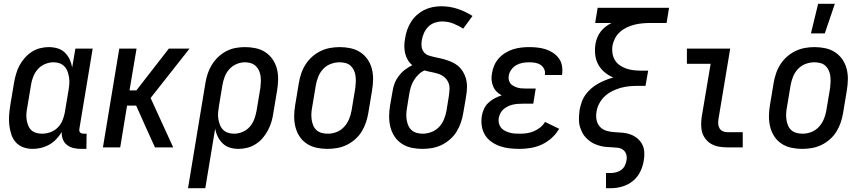

<svg xmlns="http://www.w3.org/2000/svg" viewBox="-20 -776 4540 1011"><path d="M152 8Q126 8 102.5 -0.5Q79 -9 63 -27Q47 -45 39.5 -68.5Q32 -92 29 -117.5Q26 -143 28 -169Q30 -195 34 -221L54 -341Q58 -363 64.5 -386Q71 -409 82 -430Q93 -451 109.5 -470Q126 -489 146.5 -502.5Q167 -516 190.5 -522Q214 -528 237 -528Q260 -528 282.5 -521.5Q305 -515 321 -499.5Q337 -484 346.5 -464Q356 -444 360 -421L377 -520H468L398 -98Q397 -93 397.5 -88Q398 -83 401.5 -79Q405 -75 410 -73.5Q415 -72 420 -72H436L435 8H406Q386 8 367 3.5Q348 -1 333 -12.5Q318 -24 311 -42.5Q304 -61 305 -81Q293 -61 276.5 -43.5Q260 -26 239.5 -14.5Q219 -3 196.5 2.5Q174 8 152 8ZM201 -72Q223 -72 244.5 -79.5Q266 -87 282.5 -103Q299 -119 308 -140Q317 -161 321 -182L341 -302Q344 -319 345 -336Q346 -353 343.5 -369Q341 -385 335.5 -400Q330 -415 319 -426.5Q308 -438 293 -443Q278 -448 261 -448Q239 -448 216.5 -438.5Q194 -429 178.5 -411Q163 -393 154.5 -371Q146 -349 143 -327L123 -207Q120 -192 119 -176Q118 -160 120.5 -144.5Q123 -129 128.5 -115Q134 -101 144.5 -91Q155 -81 170 -76.5Q185 -72 201 -72Z M522 0 608 -520H699L662 -300H698L869 -520H978L773 -260L892 0H796L751 -99L697 -220H649L613 0Z M970 215 1062 -341Q1066 -365 1074 -389Q1082 -413 1096 -435.5Q1110 -458 1129.5 -476.5Q1149 -495 1172.5 -507Q1196 -519 1220.5 -523.5Q1245 -528 1270 -528Q1299 -528 1327 -522Q1355 -516 1377.5 -501Q1400 -486 1415.5 -463.5Q1431 -441 1438 -414Q1445 -387 1444.5 -358Q1444 -329 1439 -299L1419 -179Q1416 -157 1409 -134Q1402 -111 1391 -90Q1380 -69 1364 -50Q1348 -31 1327 -17.5Q1306 -4 1282.5 2Q1259 8 1236 8Q1213 8 1191 1.5Q1169 -5 1153 -20.5Q1137 -36 1127 -56Q1117 -76 1113 -99L1061 215ZM1213 -72Q1235 -72 1257.5 -81.5Q1280 -91 1295.5 -109Q1311 -127 1319 -149Q1327 -171 1331 -193L1351 -313Q1353 -329 1353.5 -345Q1354 -361 1352 -376Q1350 -391 1343.5 -405Q1337 -419 1326 -429Q1315 -439 1300.5 -443.5Q1286 -448 1270 -448H1269Q1247 -448 1225 -438.5Q1203 -429 1187 -411Q1171 -393 1163 -371.5Q1155 -350 1151 -327L1133 -218Q1130 -201 1128.5 -184Q1127 -167 1129.5 -151Q1132 -135 1137.5 -120Q1143 -105 1154 -93.5Q1165 -82 1180.5 -77Q1196 -72 1213 -72Z M1704 8Q1675 8 1647 2Q1619 -4 1596 -19Q1573 -34 1558 -56.5Q1543 -79 1536 -106Q1529 -133 1529 -162Q1529 -191 1534 -221L1554 -341Q1558 -365 1566.5 -390Q1575 -415 1589.5 -437.5Q1604 -460 1624.5 -478Q1645 -496 1669 -507.5Q1693 -519 1718.5 -523.5Q1744 -528 1769 -528Q1798 -528 1826 -522Q1854 -516 1877 -501Q1900 -486 1915.5 -463.5Q1931 -441 1938 -414Q1945 -387 1944.5 -358Q1944 -329 1939 -299L1919 -179Q1915 -155 1906.5 -130Q1898 -105 1884 -82.5Q1870 -60 1849.5 -42Q1829 -24 1805 -12.5Q1781 -1 1755 3.5Q1729 8 1704 8ZM1706 -72Q1729 -72 1751.5 -80.5Q1774 -89 1791 -107Q1808 -125 1817.5 -147.5Q1827 -170 1831 -193L1851 -313Q1853 -329 1853.5 -345Q1854 -361 1852 -376.5Q1850 -392 1843.5 -406Q1837 -420 1826 -430Q1815 -440 1799.5 -444Q1784 -448 1768 -448Q1745 -448 1722 -439.5Q1699 -431 1682 -413Q1665 -395 1656 -372.5Q1647 -350 1643 -327L1623 -207Q1620 -191 1619.5 -175Q1619 -159 1621.5 -143.5Q1624 -128 1630 -114Q1636 -100 1647.5 -90Q1659 -80 1674.5 -76Q1690 -72 1706 -72Z M2204 8Q2175 8 2147 2Q2119 -4 2096 -19Q2073 -34 2058 -56.5Q2043 -79 2036 -106Q2029 -133 2029 -162Q2029 -191 2034 -221L2047 -295Q2050 -317 2058 -337.5Q2066 -358 2080 -376.5Q2094 -395 2112.5 -409Q2131 -423 2151 -433Q2137 -444 2127.5 -460Q2118 -476 2113.5 -494.5Q2109 -513 2109 -533Q2109 -553 2113 -573Q2116 -595 2123.5 -617Q2131 -639 2143.5 -659.5Q2156 -680 2174.5 -696.5Q2193 -713 2214 -723.5Q2235 -734 2258 -738.5Q2281 -743 2303 -743Q2349 -743 2390.5 -729Q2432 -715 2468 -692L2419 -625Q2395 -641 2367 -652Q2339 -663 2308 -663Q2289 -663 2269.5 -656.5Q2250 -650 2235.5 -635.5Q2221 -621 2212.5 -602Q2204 -583 2201 -564Q2198 -547 2200 -530.5Q2202 -514 2212 -501.5Q2222 -489 2237 -484Q2252 -479 2268 -475.5Q2284 -472 2300 -468.5Q2316 -465 2331 -460Q2346 -455 2360.5 -448.5Q2375 -442 2387.5 -432.5Q2400 -423 2409.5 -410.5Q2419 -398 2425.5 -384Q2432 -370 2435.5 -354Q2439 -338 2439 -321.5Q2439 -305 2437 -288Q2435 -271 2432 -254L2419 -179Q2415 -155 2406.5 -130Q2398 -105 2384 -82.5Q2370 -60 2349.5 -42Q2329 -24 2305 -12.5Q2281 -1 2255 3.5Q2229 8 2204 8ZM2205 -72Q2228 -72 2251 -80.5Q2274 -89 2291 -106.5Q2308 -124 2317.5 -147Q2327 -170 2331 -193L2343 -267Q2346 -287 2347 -306.5Q2348 -326 2340.5 -342.5Q2333 -359 2319 -370.5Q2305 -382 2287.5 -387.5Q2270 -393 2251.5 -396.5Q2233 -400 2215 -405Q2197 -397 2183 -383Q2169 -369 2159 -352.5Q2149 -336 2143.5 -318Q2138 -300 2135 -282L2123 -207Q2120 -191 2119.5 -175Q2119 -159 2121.5 -144Q2124 -129 2130 -115Q2136 -101 2147 -91Q2158 -81 2173.5 -76.5Q2189 -72 2205 -72Z M2716 8Q2689 8 2662.5 5Q2636 2 2612 -6.5Q2588 -15 2567.5 -29.5Q2547 -44 2534 -65Q2521 -86 2517 -112Q2513 -138 2517 -165Q2520 -184 2528.5 -202.5Q2537 -221 2552 -235Q2567 -249 2585 -258.5Q2603 -268 2622 -274Q2606 -282 2594.5 -294Q2583 -306 2576.5 -322Q2570 -338 2568.5 -355.5Q2567 -373 2571 -392Q2574 -412 2583 -432.5Q2592 -453 2607 -469.5Q2622 -486 2641.5 -498Q2661 -510 2682 -516.5Q2703 -523 2724 -525.5Q2745 -528 2766 -528Q2789 -528 2811 -525.5Q2833 -523 2853.5 -516.5Q2874 -510 2892 -498Q2910 -486 2922.5 -469Q2935 -452 2939 -430Q2943 -408 2940 -386L2939 -381H2849V-383Q2852 -399 2845 -413Q2838 -427 2825.5 -435Q2813 -443 2797.5 -445.5Q2782 -448 2766 -448Q2749 -448 2732 -445Q2715 -442 2699.5 -433.5Q2684 -425 2673 -410Q2662 -395 2659 -378Q2657 -367 2659 -356.5Q2661 -346 2667 -337.5Q2673 -329 2682.5 -324Q2692 -319 2702 -315.5Q2712 -312 2723 -311Q2734 -310 2745 -310H2801L2788 -230H2732Q2719 -230 2706 -229Q2693 -228 2680 -225Q2667 -222 2654.5 -216Q2642 -210 2631.5 -201Q2621 -192 2615 -180Q2609 -168 2606 -155Q2604 -141 2607 -127.5Q2610 -114 2618 -104Q2626 -94 2637.5 -88Q2649 -82 2662 -78Q2675 -74 2689 -73Q2703 -72 2717 -72Q2735 -72 2753.5 -74.5Q2772 -77 2790 -84.5Q2808 -92 2824 -104.5Q2840 -117 2850 -134L2924 -98Q2909 -71 2885 -49.5Q2861 -28 2833 -15Q2805 -2 2775 3Q2745 8 2716 8Z M3171 215V135H3197Q3211 135 3225.5 131Q3240 127 3252 118Q3264 109 3270.5 95.5Q3277 82 3279 68Q3282 52 3277.5 37Q3273 22 3261 13Q3249 4 3233.5 2Q3218 0 3202 -0.5Q3186 -1 3170 -2.5Q3154 -4 3139.5 -8Q3125 -12 3111 -18Q3097 -24 3085.5 -33Q3074 -42 3063.5 -53Q3053 -64 3046.5 -77Q3040 -90 3035 -104.5Q3030 -119 3029 -134.5Q3028 -150 3029 -166Q3030 -182 3032 -198Q3036 -218 3043 -238.5Q3050 -259 3063 -277Q3076 -295 3092.5 -309.5Q3109 -324 3128.5 -335Q3148 -346 3168 -354Q3188 -362 3209 -368Q3183 -379 3162.5 -396.5Q3142 -414 3129.5 -437.5Q3117 -461 3114 -489.5Q3111 -518 3116 -547Q3119 -564 3126 -580.5Q3133 -597 3144 -611Q3155 -625 3169.5 -636Q3184 -647 3200 -655H3114L3127 -735H3503L3490 -655H3403Q3382 -655 3361.5 -653Q3341 -651 3321 -646Q3301 -641 3281.5 -632Q3262 -623 3245.5 -608.5Q3229 -594 3219 -575Q3209 -556 3205 -536Q3202 -515 3205 -495.5Q3208 -476 3217.5 -460Q3227 -444 3242.5 -433Q3258 -422 3276 -415.5Q3294 -409 3314.5 -406.5Q3335 -404 3355 -404H3393L3379 -324H3341Q3318 -324 3295.5 -322Q3273 -320 3250.5 -314Q3228 -308 3205.5 -297Q3183 -286 3165 -269.5Q3147 -253 3135.5 -231Q3124 -209 3121 -187Q3117 -165 3121.5 -143.5Q3126 -122 3140 -107.5Q3154 -93 3174.5 -87Q3195 -81 3217 -80Q3239 -79 3260.5 -77Q3282 -75 3301.5 -67.5Q3321 -60 3336.5 -47Q3352 -34 3361.5 -16Q3371 2 3372.5 24Q3374 46 3370 68Q3366 97 3352 126.5Q3338 156 3313 176.5Q3288 197 3257.5 206Q3227 215 3197 215Z M3810 0Q3788 0 3767 -3.5Q3746 -7 3728 -16.5Q3710 -26 3697 -42Q3684 -58 3678 -77Q3672 -96 3672 -118Q3672 -140 3675 -161L3722 -440H3597V-520H3825L3763 -148Q3761 -135 3762 -122.5Q3763 -110 3769 -100Q3775 -90 3786 -85Q3797 -80 3810 -80H3891V0Z M4250 -600 4288 -756H4376L4323 -600ZM4204 8Q4175 8 4147 2Q4119 -4 4096 -19Q4073 -34 4058 -56.5Q4043 -79 4036 -106Q4029 -133 4029 -162Q4029 -191 4034 -221L4054 -341Q4058 -365 4066.5 -390Q4075 -415 4089.5 -437.5Q4104 -460 4124.5 -478Q4145 -496 4169 -507.5Q4193 -519 4218.5 -523.5Q4244 -528 4269 -528Q4298 -528 4326 -522Q4354 -516 4377 -501Q4400 -486 4415.5 -463.5Q4431 -441 4438 -414Q4445 -387 4444.5 -358Q4444 -329 4439 -299L4419 -179Q4415 -155 4406.5 -130Q4398 -105 4384 -82.5Q4370 -60 4349.5 -42Q4329 -24 4305 -12.5Q4281 -1 4255 3.5Q4229 8 4204 8ZM4206 -72Q4229 -72 4251.5 -80.5Q4274 -89 4291 -107Q4308 -125 4317.5 -147.5Q4327 -170 4331 -193L4351 -313Q4353 -329 4353.5 -345Q4354 -361 4352 -376.5Q4350 -392 4343.5 -406Q4337 -420 4326 -430Q4315 -440 4299.5 -444Q4284 -448 4268 -448Q4245 -448 4222 -439.5Q4199 -431 4182 -413Q4165 -395 4156 -372.5Q4147 -350 4143 -327L4123 -207Q4120 -191 4119.5 -175Q4119 -159 4121.5 -143.5Q4124 -128 4130 -114Q4136 -100 4147.5 -90Q4159 -80 4174.5 -76Q4190 -72 4206 -72Z"/></svg>

Font: Iosevka SS18 Medium
Style: Italic
Weight: 500
Italic angle: -9°
Monospace: yes
Designer: Belleve Invis
Foundry: Belleve Invis
Version: Version 25.1.1; ttfautohint (v1.8.4)